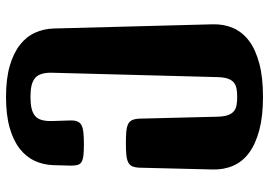

<svg xmlns="http://www.w3.org/2000/svg" viewBox="-146 -726 876 625"><g transform="rotate(90 292.5 -413.0)"><path d="M58.6 -666.5Q57.6 -703.1 70.8 -733.4Q84 -763.7 112.5 -785.2Q141.1 -806.6 186.3 -818.6Q231.4 -830.6 294.9 -830.6Q357.9 -830.6 403.1 -818.6Q448.2 -806.6 477.1 -785.2Q505.9 -763.7 519 -733.4Q532.2 -703.1 531.2 -666.5L525.4 -429.2Q524.9 -414.6 521 -405.5Q517.1 -396.5 507.8 -391.8Q498.5 -387.2 483.2 -385.7Q467.8 -384.3 445.3 -384.3Q422.4 -384.3 407.2 -385.7Q392.1 -387.2 383.1 -391.8Q374 -396.5 370.1 -405.5Q366.2 -414.6 365.7 -429.2L359.4 -681.6Q358.9 -703.1 354.5 -715.8Q350.1 -728.5 342 -735.4Q334 -742.2 322.3 -744.4Q310.5 -746.6 294.9 -746.6Q279.3 -746.6 267.6 -744.4Q255.9 -742.2 247.8 -735.4Q239.7 -728.5 235.4 -715.8Q231 -703.1 230.5 -681.6L216.3 -144.5Q215.8 -124 220 -110.4Q224.1 -96.7 233.6 -88.6Q243.2 -80.6 258.3 -77.1Q273.4 -73.7 294.9 -73.7Q316.4 -73.7 331.8 -77.1Q347.2 -80.6 356.7 -88.6Q366.2 -96.7 370.1 -110.4Q374 -124 373.5 -144.5L371.6 -202.6Q371.1 -217.3 374.8 -226.3Q378.4 -235.4 387.5 -240Q396.5 -244.6 411.6 -246.1Q426.8 -247.6 449.2 -247.6Q471.2 -247.6 485.1 -246.1Q499 -244.6 506.6 -240Q514.2 -235.4 516.6 -226.3Q519 -217.3 518.6 -202.6L517.1 -147.9Q516.1 -116.2 503.4 -88.1Q490.7 -60.1 464.1 -39.1Q437.5 -18.1 395.8 -6.1Q354 5.9 294.9 5.9Q235.8 5.9 193.8 -6.3Q151.9 -18.6 125.2 -39.6Q98.6 -60.5 85.9 -88.9Q73.2 -117.2 72.3 -148.9Z"/></g></svg>

Font: Denk One
Style: Regular
Weight: 400
Designer: Irina Smirnova
Foundry: Irina Smirnova
Version: Version 1.002